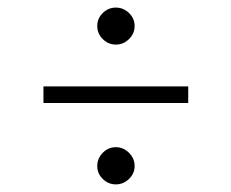

<svg xmlns="http://www.w3.org/2000/svg" viewBox="-20 -482 613 509"><path d="M95.2 -209V-252.9H479V-209ZM252.4 -7.6Q237.8 -22 237.8 -42Q237.8 -62 252.4 -76.9Q267.1 -91.8 287.1 -91.8Q307.1 -91.8 322 -76.9Q336.9 -62 336.9 -42Q336.9 -22 322 -7.6Q307.1 6.8 287.1 6.8Q267.1 6.8 252.4 -7.6ZM252.4 -378.4Q237.8 -393.1 237.8 -413.1Q237.8 -433.1 252.4 -447.5Q267.1 -461.9 287.1 -461.9Q307.1 -461.9 322 -447.5Q336.9 -433.1 336.9 -413.1Q336.9 -393.1 322 -378.4Q307.1 -363.8 287.1 -363.8Q267.1 -363.8 252.4 -378.4Z"/></svg>

Font: Dihjauti S
Style: Bold
Weight: 700
Designer: T. Christopher White
Version: Version 3.0.0